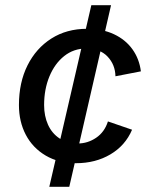

<svg xmlns="http://www.w3.org/2000/svg" viewBox="-20 -620 594 740"><path d="M273 9Q206 9 156 -20.5Q106 -50 79.5 -100.5Q53 -151 53 -215Q53 -302 86 -368Q119 -434 178 -471.5Q237 -509 315 -509Q375 -509 419.5 -488Q464 -467 490.5 -430Q517 -393 523 -345L425 -326Q424 -371 394.5 -402Q365 -433 312 -433Q264 -433 227.5 -404Q191 -375 170.5 -325.5Q150 -276 150 -215Q150 -173 165 -139.5Q180 -106 209.5 -86.5Q239 -67 280 -67Q318 -67 350.5 -89Q383 -111 396 -152L489 -120Q463 -59 405.5 -25Q348 9 273 9ZM170 100 332 -600H408L247 100Z"/></svg>

Font: Kantumruy Pro Medium
Style: Italic
Weight: 500
Italic angle: -13°
Designer: Sovichet Tep
Foundry: Sovichet Tep
Version: Version 1.002